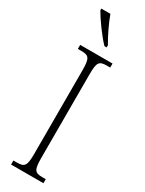

<svg xmlns="http://www.w3.org/2000/svg" viewBox="-243 -961 747 992"><g transform="rotate(30 131.0 -465.5)"><path d="M146 -771H159V-784C136 -822 105 -886 89 -931H35V-921C54 -886 110 -807 146 -771ZM34 0H227V-24H208C161 -24 152 -36 152 -109V-605C152 -679 161 -690 208 -690H227V-714H34V-690H54C100 -690 110 -679 110 -605V-108C110 -35 100 -24 54 -24H34Z"/></g></svg>

Font: Noto Serif Armenian ExtraCondensed ExtraLight
Style: Regular
Weight: 200
Width: 2
Designer: Monotype Design Team
Foundry: Monotype Imaging Inc.
Version: Version 2.008